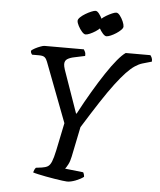

<svg xmlns="http://www.w3.org/2000/svg" viewBox="-60 -964 846 1015"><g transform="rotate(5 363.0 -456.0)"><path d="M334 0Q327 0 309.2 -2.4Q291.5 -4.8 267.9 -8.5Q244.3 -12.3 220.7 -16.7Q197.2 -21.1 178.3 -25.4Q159.3 -29.6 151.3 -32.6Q153.3 -40.6 156.3 -46.9Q159.3 -53.2 163.8 -58.3L195.1 -62.3Q214.1 -65 225.9 -71.9Q237.6 -78.7 246 -98.8Q254.3 -118.9 263.1 -160.4L293.2 -306.2L173.1 -621.7Q167.9 -636.2 159.3 -644.1Q150.7 -652 128.7 -652H91.4Q89.4 -654.3 86.5 -659.4Q83.6 -664.6 83.9 -672.4Q89.9 -678.9 103.8 -686.2Q117.7 -693.5 131.9 -698.7Q146 -704 152.8 -704H361.6Q365.9 -697.9 369.2 -690.3Q372.6 -682.6 371.6 -669.8L315.1 -657.8Q293.3 -653.6 279 -644.8Q264.8 -636 264.8 -617.1Q264.8 -613.1 266.3 -604.8Q267.8 -596.5 270.8 -588.3L350.1 -362.5H353.4Q386.8 -426 420.3 -482.5Q453.7 -539.1 484.2 -584.9Q514.6 -630.8 540.4 -661.5Q566.1 -692.2 583.9 -704H714.7Q718.5 -699.5 722.5 -691.3Q726.5 -683.1 725.5 -670.6L675.8 -656.3Q657 -650.5 637 -637.1Q616.9 -623.6 592.6 -598.1Q568.4 -572.5 537.9 -532.3Q507.4 -492.1 468.7 -433Q430 -373.8 379.6 -292.6L347 -133.5Q342 -108.1 332.8 -90.9Q323.6 -73.6 317.9 -67L414.8 -56.3Q416 -54.6 418.6 -48Q421.1 -41.4 421.4 -32.6Q404.9 -19.9 379.1 -9.9Q353.3 0 334 0ZM474.2 -783.2Q465.7 -783.2 454.6 -795.7Q443.4 -808.2 434.7 -824.6Q426 -840.9 426 -851.5Q426 -860.2 437.1 -870.8Q448.2 -881.4 463.7 -890.5Q479.1 -899.7 493.6 -905.9Q508 -912.2 515.8 -912.2Q525.4 -912.2 535.4 -899.1Q545.5 -886.1 552.8 -869.4Q560 -852.7 560 -842Q560 -834.2 549.9 -824Q539.7 -813.8 525.7 -804.7Q511.6 -795.5 497.2 -789.3Q482.9 -783.2 474.2 -783.2ZM363.7 -783.2Q355 -783.2 344 -795.7Q332.9 -808.2 324.3 -824.6Q315.6 -841 315.6 -851.6Q315.6 -860.2 326.7 -870.8Q337.8 -881.4 353.1 -890.5Q368.5 -899.7 383.4 -905.9Q398.3 -912.2 406 -912.2Q414.7 -912.2 424.9 -899.1Q435.1 -886.1 442.3 -869.7Q449.4 -853.2 449.4 -841.9Q449.4 -834.2 439.4 -824Q429.3 -813.8 415.2 -804.7Q401 -795.5 386.6 -789.3Q372.3 -783.2 363.7 -783.2Z"/></g></svg>

Font: Texturina Medium
Style: Italic
Weight: 500
Italic angle: -11°
Designer: Guillermo Torres Carreño
Foundry: Omnibus-Type
Version: Version 1.002